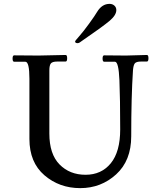

<svg xmlns="http://www.w3.org/2000/svg" viewBox="-20 -959 822 992"><path d="M381 -736Q368 -736 368 -745Q368 -748 389 -771.5Q410 -795 440.5 -837Q471 -879 482 -898Q507 -939 546 -939Q561 -939 571 -930Q581 -921 581 -907Q581 -881 547 -852Q513 -823 391 -739Q386 -736 381 -736ZM631 -672 739 -675Q747 -675 747 -658Q747 -641 739 -641H709Q684 -641 676.5 -631.5Q669 -622 667 -595Q658 -460 658 -255Q658 -129 580 -58Q502 13 394.5 13Q287 13 209.5 -53.5Q132 -120 132 -241V-552Q132 -640 111 -640H53Q45 -640 45 -656.5Q45 -673 53 -673L179 -672L319 -675Q327 -675 327 -658Q327 -641 319 -641H276Q251 -641 243 -631.5Q235 -622 235 -595V-269Q235 -163 287.5 -109.5Q340 -56 422 -56Q504 -56 552.5 -115.5Q601 -175 601 -290Q601 -449 597 -544.5Q593 -640 574 -640H518Q510 -640 510 -656.5Q510 -673 518 -673Z"/></svg>

Font: Sedan SC
Style: Regular
Weight: 400
Designer: Sebastian Salazar
Foundry: Sebastian Salazar
Version: Version 1.001